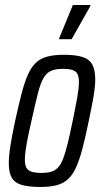

<svg xmlns="http://www.w3.org/2000/svg" viewBox="-20 -736 409 764"><path d="M140 8Q95 8 67 0Q39 -8 27 -28.5Q15 -49 15 -86Q15 -115 21.5 -156.5Q28 -198 40 -254Q54 -318 66 -364Q78 -410 91.5 -440Q105 -470 123.5 -487Q142 -504 169 -511Q196 -518 234 -518Q280 -518 307.5 -509.5Q335 -501 347 -479.5Q359 -458 359 -420Q359 -392 352 -351Q345 -310 333 -254Q320 -190 308 -144.5Q296 -99 282.5 -69.5Q269 -40 250.5 -23Q232 -6 205.5 1Q179 8 140 8ZM143 -48Q167 -48 183 -52.5Q199 -57 210.5 -69Q222 -81 231 -104Q240 -127 249 -163.5Q258 -200 269 -254Q281 -312 287.5 -349Q294 -386 294 -409Q294 -431 288 -442Q282 -453 268 -457.5Q254 -462 231 -462Q202 -462 184 -454.5Q166 -447 153.5 -426Q141 -405 130.5 -363.5Q120 -322 105 -254Q92 -198 85.5 -161Q79 -124 79 -100Q79 -79 85.5 -68Q92 -57 106.5 -52.5Q121 -48 143 -48ZM215 -580 216 -585 270 -716H340L339 -711L265 -580Z"/></svg>

Font: Saira ExtraCondensed
Style: Italic
Weight: 400
Width: 2
Italic angle: -12°
Designer: Hector Gatti with collaboration of the Omnibus-Type team
Foundry: Omnibus-Type
Version: Version 1.101